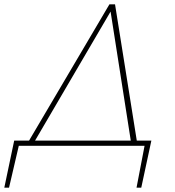

<svg xmlns="http://www.w3.org/2000/svg" viewBox="-53 -678 815 893"><path d="M68 0 456 -658H482L587 0H559L459 -639H470L96 0ZM-33 195 13 -24H40L-11 195ZM17 0 13 -24H651L636 0ZM582 195 624 -24H651L604 195Z"/></svg>

Font: Ysabeau Infant Thin
Style: Italic
Weight: 250
Italic angle: -12°
Designer: Christian Thalmann (Catharsis Fonts)
Version: Version 2.001;gftools[0.9.30]; featfreeze: ss01,ss02,lnum